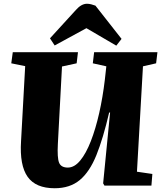

<svg xmlns="http://www.w3.org/2000/svg" viewBox="-20 -988 864 1022"><path d="M709 -74 791 -62 786 0H536L529 -12L566 -389H561Q529 -251 493 -162Q457 -73 404.5 -29.5Q352 14 271 14Q170 14 127 -47Q84 -108 92 -236L114 -636L40 -651L48 -710H395L388 -651L310 -634L288 -222Q284 -148 294.5 -122Q305 -96 341 -96Q376 -96 407 -133.5Q438 -171 463.5 -236.5Q489 -302 508 -386Q527 -470 538 -563L546 -635L474 -651L481 -710H818L811 -651L741 -635ZM627 -781 599 -745 440 -838 271 -746 246 -784 384 -935Q413 -968 443 -968Q454 -968 465.5 -965Q477 -962 488 -958Z"/></svg>

Font: Literata 36pt ExtraBold
Style: Italic
Weight: 800
Italic angle: -2°
Designer: Latin by Veronika Burian and Jose Scaglione. Greek by Irene Vlachou. Cyrillic by Vera Evstafieva
Foundry: TypeTogether
Version: Version 3.002